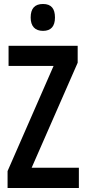

<svg xmlns="http://www.w3.org/2000/svg" viewBox="-20 -944 432 964"><path d="M196 -924C154 -924 134 -901 134 -856C134 -812 156 -789 196 -789C236 -789 256 -812 256 -856C256 -900 238 -924 196 -924ZM376 0V-102H139L370 -629V-714H23V-613H249L18 -85V0Z"/></svg>

Font: Noto Sans Sinhala UI ExtraCondensed SemiBold
Style: Regular
Weight: 600
Width: 2
Designer: Jelle Bosma - Monotype Design Team
Foundry: Monotype Imaging Inc.
Version: Version 2.006